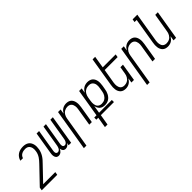

<svg xmlns="http://www.w3.org/2000/svg" viewBox="126 -1871 3222 3222"><g transform="rotate(-45 1737.0 -260.0)"><path d="M342 215H-26L-17 160L257 -126Q276 -146 294.5 -167Q313 -188 328 -211Q343 -234 353.5 -259.5Q364 -285 368 -311Q372 -331 372.5 -350.5Q373 -370 369.5 -388.5Q366 -407 357.5 -423Q349 -439 335.5 -451Q322 -463 304 -468Q286 -473 266 -473Q246 -473 225.5 -469Q205 -465 185.5 -455Q166 -445 152 -427.5Q138 -410 133 -389H72Q79 -421 99 -449.5Q119 -478 147 -496Q175 -514 207 -521Q239 -528 271 -528Q299 -528 325.5 -521.5Q352 -515 373.5 -500Q395 -485 408.5 -462Q422 -439 428 -413Q434 -387 433.5 -359Q433 -331 428 -302Q423 -273 411.5 -243.5Q400 -214 383 -187Q366 -160 344.5 -135.5Q323 -111 300 -88L63 160H351Z M588 8Q573 8 559.5 2.5Q546 -3 537.5 -13.5Q529 -24 524 -37.5Q519 -51 518 -65.5Q517 -80 518 -95.5Q519 -111 522 -126L587 -520H646L579 -116Q577 -103 577 -91Q577 -79 581.5 -68Q586 -57 596 -51Q606 -45 618 -45Q628 -45 637.5 -49Q647 -53 655 -60.5Q663 -68 668 -77.5Q673 -87 676.5 -96.5Q680 -106 682.5 -115.5Q685 -125 687 -135L751 -520H809L742 -116Q740 -103 740.5 -91Q741 -79 745 -68Q749 -57 759.5 -51Q770 -45 782 -45Q792 -45 801.5 -49Q811 -53 818.5 -60.5Q826 -68 831.5 -77.5Q837 -87 840.5 -96.5Q844 -106 846 -115.5Q848 -125 850 -135L914 -520H973L887 0H828L835 -46Q829 -34 820.5 -24Q812 -14 801 -6.5Q790 1 777 4.5Q764 8 752 8Q737 8 723.5 2.5Q710 -3 701.5 -13.5Q693 -24 688 -37.5Q683 -51 682 -66Q676 -51 667 -37.5Q658 -24 645.5 -13.5Q633 -3 618 2.5Q603 8 588 8Z M974 215 1096 -520H1157L1143 -435Q1154 -455 1170 -473.5Q1186 -492 1206.5 -504.5Q1227 -517 1249.5 -522.5Q1272 -528 1294 -528Q1321 -528 1346 -520.5Q1371 -513 1389 -496Q1407 -479 1417 -456Q1427 -433 1431 -407.5Q1435 -382 1433.5 -355.5Q1432 -329 1428 -302L1378 0H1317L1368 -311Q1372 -331 1372.5 -350Q1373 -369 1370 -387Q1367 -405 1359.5 -421.5Q1352 -438 1339 -450Q1326 -462 1308.5 -467.5Q1291 -473 1271 -473Q1254 -473 1236.5 -469Q1219 -465 1202.5 -456Q1186 -447 1172.5 -433.5Q1159 -420 1149.5 -403.5Q1140 -387 1134.5 -370Q1129 -353 1126 -335L1035 215Z M1474 215 1506 25H1460V-25H1514L1596 -520H1657L1642 -433Q1655 -455 1671.5 -473.5Q1688 -492 1708.5 -504.5Q1729 -517 1752.5 -522.5Q1776 -528 1798 -528Q1825 -528 1850.5 -520.5Q1876 -513 1894.5 -496.5Q1913 -480 1924 -457Q1935 -434 1939 -408.5Q1943 -383 1941.5 -356Q1940 -329 1936 -302L1924 -234Q1921 -211 1914 -188Q1907 -165 1895.5 -143Q1884 -121 1867.5 -101.5Q1851 -82 1830 -69Q1809 -56 1785 -50Q1761 -44 1738 -44Q1711 -44 1686 -51Q1661 -58 1642.5 -74.5Q1624 -91 1613 -113.5Q1602 -136 1597 -161L1575 -25H1878V25H1567L1535 215ZM1715 -99Q1733 -99 1751.5 -103Q1770 -107 1787 -117Q1804 -127 1817.5 -141Q1831 -155 1841 -172Q1851 -189 1856.5 -207Q1862 -225 1865 -243L1876 -311Q1880 -331 1880.5 -350Q1881 -369 1878 -387.5Q1875 -406 1866.5 -422.5Q1858 -439 1844.5 -451Q1831 -463 1813 -468Q1795 -473 1775 -473Q1758 -473 1740 -469.5Q1722 -466 1705 -457Q1688 -448 1674 -434.5Q1660 -421 1650.5 -404.5Q1641 -388 1635 -370.5Q1629 -353 1626 -335L1615 -267Q1612 -247 1611 -227.5Q1610 -208 1613 -189Q1616 -170 1623.5 -153Q1631 -136 1644.5 -123.5Q1658 -111 1676.5 -105Q1695 -99 1715 -99Z M2179 8Q2152 8 2127.5 0.5Q2103 -7 2085 -24Q2067 -41 2056.5 -64Q2046 -87 2042.5 -112.5Q2039 -138 2040 -164.5Q2041 -191 2046 -218L2131 -735H2192L2157 -520H2464L2455 -465H2148L2105 -209Q2102 -189 2101.5 -170Q2101 -151 2104 -133Q2107 -115 2114 -98.5Q2121 -82 2134 -70Q2147 -58 2164.5 -52.5Q2182 -47 2202 -47Q2219 -47 2237 -51Q2255 -55 2271.5 -64Q2288 -73 2301 -86.5Q2314 -100 2324 -116.5Q2334 -133 2339 -150Q2344 -167 2347 -185L2368 -312H2429L2378 0H2317L2331 -85Q2319 -65 2303 -46.5Q2287 -28 2266.5 -15.5Q2246 -3 2223.5 2.5Q2201 8 2179 8Z M2474 215 2596 -520H2657L2643 -435Q2654 -455 2670 -473.5Q2686 -492 2706.5 -504.5Q2727 -517 2749.5 -522.5Q2772 -528 2794 -528Q2821 -528 2846 -520.5Q2871 -513 2889 -496Q2907 -479 2917 -456Q2927 -433 2931 -407.5Q2935 -382 2933.5 -355.5Q2932 -329 2928 -302L2878 0H2817L2868 -311Q2872 -331 2872.5 -350Q2873 -369 2870 -387Q2867 -405 2859.5 -421.5Q2852 -438 2839 -450Q2826 -462 2808.5 -467.5Q2791 -473 2771 -473Q2754 -473 2736.5 -469Q2719 -465 2702.5 -456Q2686 -447 2672.5 -433.5Q2659 -420 2649.5 -403.5Q2640 -387 2634.5 -370Q2629 -353 2626 -335L2535 215Z M3179 8Q3152 8 3127.5 0.5Q3103 -7 3085 -24Q3067 -41 3056.5 -64Q3046 -87 3042.5 -112.5Q3039 -138 3040 -164.5Q3041 -191 3046 -218L3122 -680H3072L3081 -735H3192L3105 -209Q3102 -189 3101.5 -170Q3101 -151 3104 -133Q3107 -115 3114 -98.5Q3121 -82 3134 -70Q3147 -58 3164.5 -52.5Q3182 -47 3202 -47Q3219 -47 3237 -51Q3255 -55 3271.5 -64Q3288 -73 3301 -86.5Q3314 -100 3324 -116.5Q3334 -133 3339 -150Q3344 -167 3347 -185L3403 -520H3464L3378 0H3317L3331 -85Q3319 -65 3303 -46.5Q3287 -28 3266.5 -15.5Q3246 -3 3223.5 2.5Q3201 8 3179 8Z"/></g></svg>

Font: Iosevka Term Curly Lt Obl
Style: Regular
Weight: 300
Italic angle: -9°
Designer: Belleve Invis
Foundry: Belleve Invis
Version: Version 32.3.0